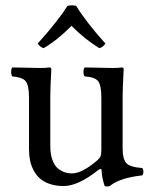

<svg xmlns="http://www.w3.org/2000/svg" viewBox="-20 -682 565 714"><path d="M263.2 -660.2Q300.8 -599.1 372.1 -520Q361.8 -505.4 349.1 -502.9Q291.5 -539.1 246.1 -585.9Q189.9 -529.8 142.1 -502.9Q129.9 -505.9 120.1 -520Q195.3 -603.5 231 -660.2Q248.5 -664.1 263.2 -660.2ZM216.8 9.8Q188 9.8 165.5 2.2Q143.1 -5.4 128.7 -18.1Q114.3 -30.8 105 -48.6Q95.7 -66.4 91.8 -85.4Q87.9 -104.5 87.9 -126V-317.9Q87.9 -365.2 75.4 -380.1Q63 -395 25.9 -397.9Q21.5 -402.3 21.5 -414.6Q21.5 -426.8 25.9 -431.2Q100.1 -429.2 127.9 -429.2Q153.3 -429.2 163.1 -431.2Q170.9 -431.2 170.9 -424.8Q167 -351.6 167 -321.8V-140.1Q167 -108.9 175 -86.9Q183.1 -64.9 196.3 -54.9Q209.5 -44.9 221.7 -41Q233.9 -37.1 247.1 -37.1Q285.2 -37.1 340.8 -85Q351.1 -93.8 354 -101.3Q356.9 -108.9 356.9 -124V-316.9Q356.9 -365.2 344.7 -380.4Q332.5 -395.5 294.9 -397.9Q290.5 -402.3 290.5 -414.6Q290.5 -426.8 294.9 -431.2Q369.1 -429.2 397 -429.2Q422.4 -429.2 432.1 -431.2Q439.9 -431.2 439.9 -424.8Q436 -351.6 436 -321.8V-129.9Q436 -90.8 449.5 -75.7Q462.9 -60.5 508.8 -57.1Q513.2 -52.7 513.2 -43.5Q513.2 -34.2 508.8 -29.8Q424.8 -20.5 388.2 9.8Q377.9 13.2 369.1 9.8Q357.9 -25.4 357.9 -48.8Q357.9 -52.2 356 -53.2Q354 -54.2 351.3 -53.2Q348.6 -52.2 346.2 -50.3Q271 9.8 216.8 9.8Z"/></svg>

Font: Linux Libertine G
Style: Regular
Weight: 400
Designer: Philipp H. Poll
Foundry: Philipp H. Poll
Version: Version 4.7.5